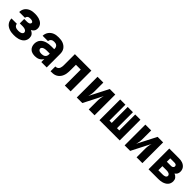

<svg xmlns="http://www.w3.org/2000/svg" viewBox="397 -1963 3405 3405"><g transform="rotate(45 2100.0 -260.0)"><path d="M302 8Q275 8 247 4.5Q219 1 193 -8Q167 -17 143 -32Q119 -47 102 -69Q85 -91 76 -118Q67 -145 67 -173H202Q202 -156 211.5 -141Q221 -126 236 -117.5Q251 -109 268 -106Q285 -103 302 -103Q313 -103 323.5 -103.5Q334 -104 344.5 -106Q355 -108 365.5 -111.5Q376 -115 384.5 -121Q393 -127 398.5 -136.5Q404 -146 404 -157Q404 -168 398.5 -178Q393 -188 384.5 -194.5Q376 -201 365.5 -205Q355 -209 344 -211Q333 -213 322 -214Q311 -215 300 -215H233V-326H300Q313 -326 325.5 -327.5Q338 -329 349.5 -334Q361 -339 369 -349.5Q377 -360 377 -372Q377 -384 368 -391.5Q359 -399 348 -402.5Q337 -406 325.5 -407Q314 -408 303 -408Q289 -408 276 -405.5Q263 -403 252 -395.5Q241 -388 235 -376Q229 -364 229 -350Q229 -350 229 -350Q229 -350 229 -350H83Q83 -350 83 -350.5Q83 -351 83 -352Q83 -378 91 -404Q99 -430 114.5 -451Q130 -472 152 -487.5Q174 -503 199 -512Q224 -521 250 -524.5Q276 -528 303 -528Q328 -528 353 -525.5Q378 -523 402 -516Q426 -509 448.5 -497Q471 -485 488 -467Q505 -449 514 -425Q523 -401 523 -376Q523 -359 519 -343Q515 -327 506 -313.5Q497 -300 484 -289.5Q471 -279 456 -272Q473 -264 489 -253Q505 -242 517 -227Q529 -212 534 -193Q539 -174 539 -155Q539 -128 529.5 -102Q520 -76 501.5 -56.5Q483 -37 459 -24.5Q435 -12 409 -4.5Q383 3 356 5.5Q329 8 302 8Z M832 8H831Q800 8 769 0Q738 -8 714.5 -29Q691 -50 680 -80Q669 -110 669 -142Q669 -171 678 -199.5Q687 -228 706.5 -250Q726 -272 752 -286.5Q778 -301 806 -309Q834 -317 863.5 -320Q893 -323 922 -323H988V-338Q988 -355 981.5 -371Q975 -387 962 -398Q949 -409 932 -413Q915 -417 898 -417Q882 -417 866.5 -413.5Q851 -410 838 -400.5Q825 -391 817.5 -376.5Q810 -362 810 -346H675Q675 -373 683.5 -399Q692 -425 707.5 -447Q723 -469 745 -485.5Q767 -502 792 -511.5Q817 -521 844 -524.5Q871 -528 898 -528Q926 -528 954 -524.5Q982 -521 1008 -511Q1034 -501 1056.5 -484Q1079 -467 1094.5 -444Q1110 -421 1116.5 -393.5Q1123 -366 1123 -338V0H988V-76Q977 -56 960 -39Q943 -22 922.5 -11.5Q902 -1 878.5 3.5Q855 8 832 8ZM887 -103Q905 -103 924 -107.5Q943 -112 958 -123Q973 -134 980.5 -152Q988 -170 988 -189V-212H922Q910 -212 898 -211.5Q886 -211 874 -209Q862 -207 850.5 -203.5Q839 -200 828.5 -194Q818 -188 811 -178Q804 -168 804 -156Q804 -142 812.5 -130.5Q821 -119 833 -113Q845 -107 859 -105Q873 -103 887 -103Z M1219 0V-120Q1237 -120 1253.5 -125.5Q1270 -131 1282 -144Q1294 -157 1299.5 -173.5Q1305 -190 1307.5 -207.5Q1310 -225 1310 -242Q1310 -259 1310 -277V-278Q1310 -278 1310 -278.5Q1310 -279 1310 -280V-520H1723V0H1577V-400H1456V-281Q1456 -254 1455 -227Q1454 -200 1449.5 -174Q1445 -148 1435 -122.5Q1425 -97 1409.5 -75.5Q1394 -54 1372.5 -37.5Q1351 -21 1325.5 -12Q1300 -3 1273 -1.5Q1246 0 1219 0Z M1877 0V-520H2023V-312Q2023 -293 2022 -274.5Q2021 -256 2018.5 -237.5Q2016 -219 2011.5 -200.5Q2007 -182 2002 -164L2184 -520H2323V0H2177V-208Q2177 -227 2178 -245.5Q2179 -264 2181.5 -282.5Q2184 -301 2188.5 -319.5Q2193 -338 2198 -356L2016 0Z M2446 0V-520H2577V-120H2634V-520H2766V-120H2823V-520H2954V0Z M3077 0V-520H3223V-312Q3223 -293 3222 -274.5Q3221 -256 3218.5 -237.5Q3216 -219 3211.5 -200.5Q3207 -182 3202 -164L3384 -520H3523V0H3377V-208Q3377 -227 3378 -245.5Q3379 -264 3381.5 -282.5Q3384 -301 3388.5 -319.5Q3393 -338 3398 -356L3216 0Z M3677 0V-520H3916Q3939 -520 3962 -517.5Q3985 -515 4006.5 -507.5Q4028 -500 4047.5 -487Q4067 -474 4081 -455.5Q4095 -437 4101.5 -415Q4108 -393 4108 -370Q4108 -355 4105 -341Q4102 -327 4095.5 -314Q4089 -301 4078.5 -291Q4068 -281 4056 -273Q4074 -266 4089.5 -255Q4105 -244 4117 -229Q4129 -214 4134 -195.5Q4139 -177 4139 -158Q4139 -133 4130.5 -108Q4122 -83 4104.5 -64Q4087 -45 4064.5 -32.5Q4042 -20 4017.5 -12.5Q3993 -5 3967.5 -2.5Q3942 0 3916 0ZM3812 -324H3916Q3926 -324 3936 -326Q3946 -328 3954.5 -333.5Q3963 -339 3968 -348Q3973 -357 3973 -367Q3973 -377 3968 -386.5Q3963 -396 3954.5 -401Q3946 -406 3936 -407.5Q3926 -409 3916 -409H3812ZM3812 -111H3916Q3930 -111 3944 -112.5Q3958 -114 3971.5 -119Q3985 -124 3994.5 -135Q4004 -146 4004 -161Q4004 -175 3994.5 -186.5Q3985 -198 3972 -203.5Q3959 -209 3944.5 -211Q3930 -213 3916 -213H3812Z"/></g></svg>

Font: Iosevka SS04 Heavy Extended
Style: Regular
Weight: 900
Width: 7
Monospace: yes
Designer: Belleve Invis
Foundry: Belleve Invis
Version: Version 19.0.0; ttfautohint (v1.8.4)